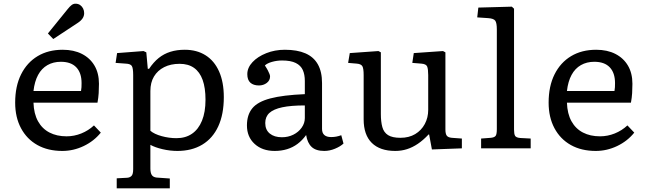

<svg xmlns="http://www.w3.org/2000/svg" viewBox="-20 -802 3499 1038"><path d="M317 14Q239 14 182 -18Q125 -50 93.5 -109Q62 -168 62 -247Q62 -336 94 -400Q126 -464 183.5 -498.5Q241 -533 319 -533Q379 -533 423 -510.5Q467 -488 491 -447Q515 -406 515 -349Q515 -323 513.5 -298.5Q512 -274 507 -247H161Q163 -187 185.5 -146.5Q208 -106 247.5 -85.5Q287 -65 340 -65Q381 -65 419.5 -80.5Q458 -96 488 -124L525 -85Q488 -39 432.5 -12.5Q377 14 317 14ZM161 -310H418Q420 -320 420.5 -330.5Q421 -341 421 -353Q421 -408 392.5 -438Q364 -468 309 -468Q268 -468 236.5 -450Q205 -432 186 -397Q167 -362 161 -310ZM268 -591 239 -621 346 -753Q358 -768 367.5 -775Q377 -782 388 -782Q403 -782 413.5 -774.5Q424 -767 429.5 -755.5Q435 -744 435 -731Q435 -715 426 -702Q417 -689 400 -678Z M611 216V162L668 159Q682 158 691 149Q700 140 700 112V-396Q700 -434 692.5 -445.5Q685 -457 660 -458L605 -462L613 -515L756 -526L771 -519L779 -430H786Q810 -466 838 -488.5Q866 -511 901 -522Q936 -533 979 -533Q1044 -533 1091.5 -503Q1139 -473 1164.5 -415.5Q1190 -358 1190 -277Q1190 -184 1160 -119Q1130 -54 1073.5 -20Q1017 14 939 14Q899 14 858.5 4.5Q818 -5 793 -19V109Q793 132 800.5 144Q808 156 827 158L898 163V216ZM934 -55Q983 -55 1018 -79Q1053 -103 1072 -149.5Q1091 -196 1091 -263Q1091 -327 1075.5 -370Q1060 -413 1029 -435Q998 -457 951 -457Q903 -457 867.5 -439Q832 -421 812.5 -388.5Q793 -356 793 -310V-95Q814 -77 854 -66Q894 -55 934 -55Z M1465 14Q1398 14 1356.5 -24Q1315 -62 1315 -124Q1315 -181 1344 -216.5Q1373 -252 1441.5 -270Q1510 -288 1628 -293V-364Q1628 -399 1617 -423.5Q1606 -448 1579 -461.5Q1552 -475 1505 -475Q1477 -475 1450.5 -467.5Q1424 -460 1412 -448Q1422 -433 1428 -421.5Q1434 -410 1437 -402Q1440 -394 1440 -389Q1440 -367 1422 -353.5Q1404 -340 1380 -340Q1350 -340 1333.5 -355Q1317 -370 1317 -401Q1317 -436 1345 -466Q1373 -496 1419.5 -514.5Q1466 -533 1520 -533Q1587 -533 1631.5 -513.5Q1676 -494 1698.5 -454Q1721 -414 1721 -353V-105Q1721 -83 1733.5 -72Q1746 -61 1770 -61Q1785 -61 1798 -63.5Q1811 -66 1825 -71L1837 -26Q1820 -10 1791 2Q1762 14 1733 14Q1688 14 1665 -7.5Q1642 -29 1635 -72Q1614 -43 1588.5 -24Q1563 -5 1532 4.5Q1501 14 1465 14ZM1504 -60Q1538 -60 1566 -74Q1594 -88 1611 -112Q1628 -136 1628 -164V-232Q1553 -232 1506 -222Q1459 -212 1436.5 -191.5Q1414 -171 1414 -137Q1414 -100 1438.5 -80Q1463 -60 1504 -60Z M2117 14Q2034 14 1990 -29.5Q1946 -73 1946 -157V-396Q1946 -432 1939 -444Q1932 -456 1909 -458L1862 -462L1871 -515L2026 -526L2039 -519V-186Q2039 -144 2047 -115Q2055 -86 2078 -71.5Q2101 -57 2145 -57Q2191 -57 2224.5 -77Q2258 -97 2276.5 -131.5Q2295 -166 2295 -208V-396Q2295 -428 2289.5 -442Q2284 -456 2258 -458L2209 -462L2217 -515L2375 -526L2388 -519V-102Q2388 -79 2395 -69Q2402 -59 2422 -57L2477 -53V0L2315 6L2300 -75H2297Q2268 -44 2239 -24.5Q2210 -5 2180 4.5Q2150 14 2117 14Z M2581 0V-53L2634 -57Q2653 -59 2659.5 -67.5Q2666 -76 2666 -104V-643Q2666 -678 2657.5 -690Q2649 -702 2619 -704L2560 -708L2566 -761L2747 -766L2759 -755V-101Q2759 -78 2764.5 -68Q2770 -58 2792 -56L2849 -53V0Z M3201 14Q3123 14 3066 -18Q3009 -50 2977.5 -109Q2946 -168 2946 -247Q2946 -336 2978 -400Q3010 -464 3067.5 -498.5Q3125 -533 3203 -533Q3263 -533 3307 -510.5Q3351 -488 3375 -447Q3399 -406 3399 -349Q3399 -323 3397.5 -298.5Q3396 -274 3391 -247H3045Q3047 -187 3069.5 -146.5Q3092 -106 3131.5 -85.5Q3171 -65 3224 -65Q3265 -65 3303.5 -80.5Q3342 -96 3372 -124L3409 -85Q3372 -39 3316.5 -12.5Q3261 14 3201 14ZM3045 -310H3302Q3304 -320 3304.5 -330.5Q3305 -341 3305 -353Q3305 -408 3276.5 -438Q3248 -468 3193 -468Q3152 -468 3120.5 -450Q3089 -432 3070 -397Q3051 -362 3045 -310Z"/></svg>

Font: Literata Variable Black
Style: Regular
Weight: 900
Designer: Latin by Veronika Burian and Jose Scaglione. Greek by Irene Vlachou. Cyrillic by Vera Evstafieva.
Foundry: TypeTogether
Version: Version 3.021